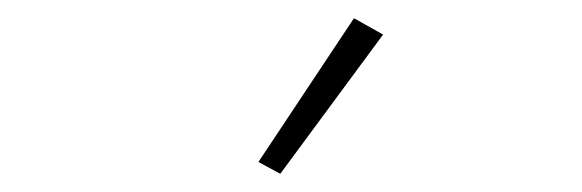

<svg xmlns="http://www.w3.org/2000/svg" viewBox="-20 -778 640 211"><path d="M288 -587 264 -600 369 -758 401 -740Z"/></svg>

Font: IBM Plex Sans Arabic ExtraLight
Style: Regular
Weight: 200
Designer: Mike Abbink, Paul van der Laan, Pieter van Rosmalen, Wael Morcos, Khajak Apelian
Foundry: Bold Monday
Version: Version 1.1